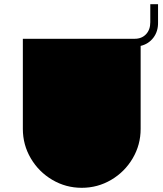

<svg xmlns="http://www.w3.org/2000/svg" viewBox="-20 -881 780 916"><path d="M651 -662V-266Q651 -190 613 -125.5Q575 -61 510.5 -23Q446 15 370 15Q294 15 229.5 -23Q165 -61 127 -125.5Q89 -190 89 -266V-696H623Q656 -696 676.5 -717.5Q697 -739 697 -775V-861H734V-775Q735 -732 712 -701.5Q689 -671 651 -662Z"/></svg>

Font: M Major Mono Display
Style: Regular
Weight: 400
Designer: Emre Parlak
Foundry: Emre Parlak
Version: Version 2.000; ttfautohint (v1.8) -l 8 -r 50 -G 200 -x 14 -D